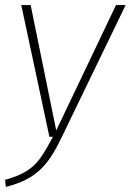

<svg xmlns="http://www.w3.org/2000/svg" viewBox="-28 -540 516 758"><path d="M215 3Q186 64 158 100Q130 136 92 159.5Q54 183 -5 198L-8 170Q46 155 77.5 135Q109 115 130.5 85Q152 55 181 0H167L56 -520H93L194 -25L430 -520H468Z"/></svg>

Font: FiraGO UltraLight
Style: Italic
Weight: 200
Italic angle: -8°
Designer: bBox Type GmbH
Foundry: bBox Type GmbH
Version: Version 1.001